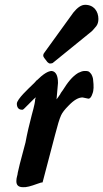

<svg xmlns="http://www.w3.org/2000/svg" viewBox="-20 -746 429 798"><path d="M71 -290H74C77 -291 79 -293 82 -296L122 -336C126 -338 127 -340 130 -342L126 -334C127 -329 123 -307 112 -268C102 -230 93 -192 86 -154C65 -77 55 -36 54 -29C53 -16 48 -9 48 7C48 24 57 32 76 32C89 33 108 28 135 18L150 13L157 12L209 -186C219 -225 227 -252 234 -267C239 -278 249 -291 265 -307C287 -330 306 -341 323 -341L347 -336H348C354 -336 360 -343 364 -356C370 -370 370 -389 367 -414V-415C367 -422 361 -438 356 -442C349 -450 347 -451 331 -451C324 -451 315 -448 305 -443C280 -428 261 -403 241 -371C237 -365 233 -361 230 -354C226 -347 219 -339 215 -333L221 -401C221 -432 212 -449 195 -451C180 -451 159 -438 133 -412H132C128 -407 122 -400 112 -391C102 -381 50 -334 50 -315C50 -300 57 -290 71 -290ZM334 -726C318 -726 302 -715 285 -694L165 -528C158 -520 158 -512 164 -505L177 -488C181 -484 185 -482 188 -482C192 -482 196 -483 199 -484L200 -485L354 -610C360 -614 369 -623 380 -637C386 -645 389 -655 389 -667C389 -699 370 -726 334 -726Z"/></svg>

Font: fbb
Style: Bold Italic
Weight: 700
Italic angle: -12°
Designer: David J. Perry, Michael Sharpe
Version: Version 0.991